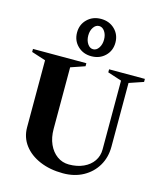

<svg xmlns="http://www.w3.org/2000/svg" viewBox="-143 -1102 1039 1223"><g transform="rotate(15 377.0 -490.5)"><path d="M389 16Q303 16 236 -12.5Q169 -41 131 -91.5Q93 -142 93 -208V-650L0 -680V-700H352V-680L259 -648V-242Q259 -185 278.5 -141.5Q298 -98 332.5 -73Q367 -48 411 -48Q465 -48 506.5 -67Q548 -86 571 -119.5Q594 -153 594 -196V-650L502 -680V-700H738V-680L644 -648V-228Q644 -157 611.5 -102Q579 -47 521.5 -15.5Q464 16 389 16ZM370 -751Q316 -751 280 -786Q244 -821 244 -874Q244 -927 280 -962Q316 -997 370 -997Q425 -997 461 -962Q497 -927 497 -874Q497 -821 461 -786Q425 -751 370 -751ZM370 -797Q392 -797 407 -819.5Q422 -842 422 -874Q422 -906 407 -928Q392 -950 370 -950Q348 -950 333 -928Q318 -906 318 -874Q318 -842 333 -819.5Q348 -797 370 -797Z"/></g></svg>

Font: Wittgenstein Extrabold
Style: Regular
Weight: 800
Designer: Jörg Drees
Foundry: Jörg Drees
Version: Version 1.303; ttfautohint (v1.8.4.7-5d5b)